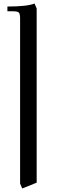

<svg xmlns="http://www.w3.org/2000/svg" viewBox="-20 -766 321 1089"><path d="M22 -702V-729Q134 -729 176 -746L188 -718V270L106 303L94 275V-662Q94 -687 87 -694.5Q80 -702 55 -702Z"/></svg>

Font: Dihjauti
Style: Bold
Weight: 700
Designer: T. Christopher White
Version: Version 3.0.0